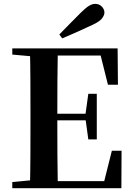

<svg xmlns="http://www.w3.org/2000/svg" viewBox="-20 -997 706 1017"><path d="M294.3 -814.5Q324.8 -844.9 354 -875.4Q383.2 -905.8 410.4 -932.2Q435.5 -956.6 452.1 -966.6Q468.6 -976.5 484.4 -976.5Q505.2 -976.5 519.1 -962.3Q533.1 -948.1 533.1 -930.5Q533.1 -916.4 520.3 -899.5Q507.5 -882.7 471.2 -865.9Q431.1 -846.9 390.8 -829Q350.5 -811.1 309.5 -793.6ZM45.1 0V-32.6L198.2 -47.3H212.6V0ZM138.6 0Q140.6 -85.2 141 -171.8Q141.4 -258.5 141.4 -346.1V-393.6Q141.4 -481.3 141 -567.7Q140.6 -654.1 138.6 -740.5H286.3Q284.6 -655.6 284.1 -567.7Q283.6 -479.8 283.6 -387.2V-359.2Q283.6 -263 284.1 -174.8Q284.6 -86.6 286.3 0ZM212.6 0V-37.4H595.3L523.6 -3.7L572.5 -198.6H623.9L622.9 0ZM212.6 -359.5V-394.7H458.6V-359.5ZM447.8 -258.7 432.6 -369.7V-390.7L447.8 -500.1H492.7V-258.7ZM45.1 -707.9V-740.5H212.6V-694.2H198.2ZM551.8 -548 504.4 -738.1 574.9 -702.9H212.6V-740.5H603L604.7 -548Z"/></svg>

Font: Early Summer Mincho VF
Style: Regular
Weight: 250
Designer: GuiWonder
Version: Version 1.002